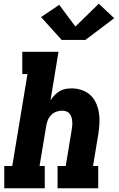

<svg xmlns="http://www.w3.org/2000/svg" viewBox="-20 -1014 640 1034"><path d="M3 0V-120H46L128 -615H100V-735H295L252 -474Q262 -489 274 -501.5Q286 -514 301 -523Q316 -532 332.5 -535Q349 -538 365 -538Q394 -538 420.5 -529Q447 -520 466.5 -502Q486 -484 497 -459.5Q508 -435 512.5 -408Q517 -381 515.5 -352Q514 -323 510 -295L481 -120H509V0H290V-120H334L366 -314Q368 -326 369 -337.5Q370 -349 369 -360.5Q368 -372 365 -382.5Q362 -393 355 -401.5Q348 -410 337.5 -414Q327 -418 315 -418Q300 -418 285 -413Q270 -408 258 -397Q246 -386 239.5 -371.5Q233 -357 230 -342L193 -120H221V0ZM440 -799H312L201 -922L299 -988L386 -871L512 -994L595 -916Z"/></svg>

Font: Iosevka Slab HvExObl
Style: Regular
Weight: 900
Width: 7
Italic angle: -9°
Monospace: yes
Designer: Belleve Invis
Foundry: Belleve Invis
Version: Version 11.1.1; ttfautohint (v1.8.3)